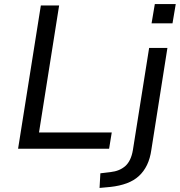

<svg xmlns="http://www.w3.org/2000/svg" viewBox="-20 -732 885 945"><path d="M69 0 181 -705H271L172 -80H530L517 0ZM726 -617 742 -712H845L829 -617ZM470 193 474 121 524 115Q569 110 597 85Q625 60 634 7L714 -496H804L725 5Q719 48 703.5 80Q688 112 663.5 134.5Q639 157 604 170Q569 183 524 188Z"/></svg>

Font: Nunito Sans 7pt
Style: Italic
Weight: 400
Italic angle: -9°
Designer: Vernon Adams
Foundry: Vernon Adams
Version: Version 3.101;gftools[0.9.27]